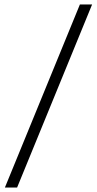

<svg xmlns="http://www.w3.org/2000/svg" viewBox="-20 -725 437 865"><path d="M2 120H57L395 -705H340Z"/></svg>

Font: Mluvka ExtraLight
Style: Regular
Weight: 200
Designer: Modified by Jiří Krblich, Original typeface by Gumpita Rahayu
Foundry: Gumpita Rahayu & Jiří Krblich
Version: Version 2.000;Glyphs 3.1.1 (3134)